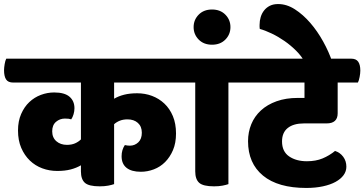

<svg xmlns="http://www.w3.org/2000/svg" viewBox="-60 -910 1801 949"><path d="M504 -502V-422Q526 -435 554 -442Q582 -449 618 -449Q657 -449 691.5 -436Q726 -423 752.5 -398Q779 -373 794.5 -336Q810 -299 810 -250Q810 -203 795 -168Q780 -133 756 -109Q732 -85 700.5 -73Q669 -61 636 -61Q590 -61 565.5 -80.5Q541 -100 541 -138Q541 -169 557 -193Q570 -190 582 -190Q606 -190 623.5 -206.5Q641 -223 641 -254Q641 -285 621.5 -302.5Q602 -320 570 -320Q549 -320 532.5 -313.5Q516 -307 504 -296V0Q493 4 475 7.5Q457 11 433 11Q379 11 359.5 -6.5Q340 -24 340 -63V-93Q318 -80 289.5 -72.5Q261 -65 223 -65Q184 -65 149 -78Q114 -91 87.5 -116.5Q61 -142 45 -179Q29 -216 29 -265Q29 -311 44.5 -346.5Q60 -382 85 -405.5Q110 -429 142 -441Q174 -453 208 -453Q259 -453 283.5 -432Q308 -411 308 -375Q308 -360 303.5 -345Q299 -330 292 -320Q287 -322 280 -323Q273 -324 261 -324Q236 -324 217 -308Q198 -292 198 -261Q198 -230 218.5 -212Q239 -194 271 -194Q294 -194 311 -201.5Q328 -209 340 -221V-502H5Q-20 -502 -30 -517.5Q-40 -533 -40 -563Q-40 -575 -37 -593Q-34 -611 -29 -620H833Q857 -620 867.5 -605Q878 -590 878 -561Q878 -548 874.5 -529.5Q871 -511 866 -502Z M1069 -502V0Q1058 4 1040 7.5Q1022 11 998 11Q944 11 924.5 -6.5Q905 -24 905 -63V-502H848Q823 -502 813 -517.5Q803 -533 803 -563Q803 -575 806 -593Q809 -611 814 -620H1126Q1150 -620 1160.5 -605Q1171 -590 1171 -561Q1171 -548 1167.5 -529.5Q1164 -511 1159 -502ZM897 -776Q897 -812 922 -837.5Q947 -863 988 -863Q1029 -863 1054 -837.5Q1079 -812 1079 -776Q1079 -740 1054 -714.5Q1029 -689 988 -689Q947 -689 922 -714.5Q897 -740 897 -776Z M1609 -502V-350Q1609 -300 1554 -300H1442Q1391 -300 1362.5 -277.5Q1334 -255 1334 -211Q1334 -161 1369 -137Q1404 -113 1457 -113Q1501 -113 1534.5 -127Q1568 -141 1596 -164Q1621 -156 1636.5 -135Q1652 -114 1652 -86Q1652 -63 1638 -44Q1624 -25 1598.5 -11Q1573 3 1536 11Q1499 19 1454 19Q1314 19 1240 -42Q1166 -103 1166 -212Q1166 -257 1182 -296Q1198 -335 1229.5 -364Q1261 -393 1307 -409.5Q1353 -426 1412 -426H1445V-502H1141Q1116 -502 1106 -517.5Q1096 -533 1096 -563Q1096 -575 1099 -593Q1102 -611 1107 -620H1676Q1700 -620 1710.5 -605Q1721 -590 1721 -561Q1721 -548 1717.5 -529.5Q1714 -511 1709 -502Z M1447 -602Q1431 -632 1404 -659Q1377 -686 1346 -707.5Q1315 -729 1282.5 -744.5Q1250 -760 1224 -767Q1223 -772 1223 -777Q1223 -782 1223 -787Q1223 -807 1228.5 -825.5Q1234 -844 1245.5 -858.5Q1257 -873 1274 -881.5Q1291 -890 1315 -890Q1357 -890 1397.5 -864Q1438 -838 1473.5 -797Q1509 -756 1537.5 -704.5Q1566 -653 1583 -602Z"/></svg>

Font: Baloo 2 ExtraBold
Style: Regular
Weight: 800
Designer: Sarang Kulkarni and Ek Type
Foundry: Ek Type
Version: Version 1.640;hotconv 1.0.111;makeotfexe 2.5.65597; ttfautoh